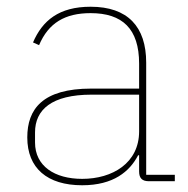

<svg xmlns="http://www.w3.org/2000/svg" viewBox="-20 -538 559 570"><path d="M499 0V-19H414V-352C414 -459 359 -518 249 -518C155 -518 106 -477 78 -412L96 -404C124 -470 173 -499 249 -499C343 -499 393 -453 393 -349V-275H251C106 -275 61 -214 61 -130C61 -39 120 12 224 12C317 12 365 -29 390 -77H393V-29C393 -9 402 0 422 0ZM224 -7C142 -7 84 -45 84 -115V-145C84 -212 133 -257 252 -257H393V-148C393 -54 314 -7 224 -7Z"/></svg>

Font: IBM Plex Devanagari Thin
Style: Regular
Weight: 100
Designer: Mike Abbink, Paul van der Laan, Pieter van Rosmalen, Erin McLaughlin
Foundry: Bold Monday
Version: Version 1.0